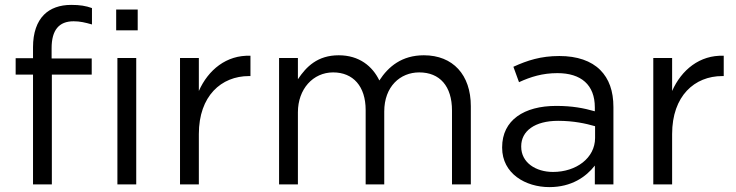

<svg xmlns="http://www.w3.org/2000/svg" viewBox="-20 -754 3010 785"><path d="M44 -449H115V0H192V-449H355V-515H191V-557C191 -631 221 -667 281 -667C307 -667 328 -662 356 -654V-721C331 -730 307 -734 271 -734C224 -734 186 -720 160 -694C131 -665 115 -620 115 -561V-516H44Z M543 -715H455V-630H543ZM537 -517H460V0H537Z M793 -382V-517H716V0H793V-206C793 -362 885 -443 998 -443H1004V-526C906 -530 831 -468 793 -382Z M1198 -430V-517H1121V0H1198V-295C1198 -390 1260 -458 1342 -458C1424 -458 1475 -401 1475 -304V0H1551V-298C1551 -400 1616 -458 1694 -458C1778 -458 1828 -402 1828 -302V0H1905V-320C1905 -448 1832 -528 1713 -528C1623 -528 1568 -482 1531 -425C1503 -483 1449 -528 1365 -528C1278 -528 1232 -481 1198 -430Z M2226 11C2317 11 2376 -31 2412 -77V0H2488V-316C2488 -382 2470 -432 2434 -468C2397 -505 2340 -525 2267 -525C2191 -525 2136 -507 2079 -481L2102 -418C2150 -440 2198 -455 2259 -455C2356 -455 2412 -407 2412 -315V-299C2366 -312 2320 -321 2254 -321C2123 -321 2033 -263 2033 -152V-150C2033 -44 2129 11 2226 11ZM2241 -51C2171 -51 2111 -89 2111 -154V-156C2111 -218 2166 -260 2262 -260C2325 -260 2375 -249 2413 -238V-190C2413 -108 2336 -51 2241 -51Z M2728 -382V-517H2651V0H2728V-206C2728 -362 2820 -443 2933 -443H2939V-526C2841 -530 2766 -468 2728 -382Z"/></svg>

Font: Mission
Style: Regular
Weight: 400
Version: Version 1.000;FEAKit 1.0